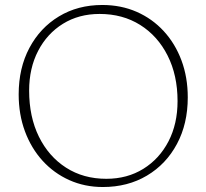

<svg xmlns="http://www.w3.org/2000/svg" viewBox="-20 -734 829 771"><path d="M391 -714Q466 -714 528.8 -686.5Q591.5 -659 637.5 -609Q683.5 -559 708.8 -491.2Q734 -423.5 734 -343Q734 -237 690.5 -155.8Q647 -74.5 570 -28.8Q493 17 393 17Q320 17 258.2 -10.8Q196.5 -38.5 151 -88.5Q105.5 -138.5 80.2 -206.5Q55 -274.5 55 -355Q55 -460.5 98 -541.5Q141 -622.5 216.8 -668.2Q292.5 -714 391 -714ZM693 -328Q693 -431.5 653.2 -510.5Q613.5 -589.5 543 -633.8Q472.5 -678 380 -678Q296.5 -678 232.8 -638.5Q169 -599 133 -529.5Q97 -460 97 -370Q97 -265 136.2 -185.2Q175.5 -105.5 245.2 -60.8Q315 -16 407 -16Q491 -16 555.5 -56Q620 -96 656.5 -166.2Q693 -236.5 693 -328Z"/></svg>

Font: Fraunces 9pt S100 Thin
Style: Regular
Weight: 100
Version: Version 1.000; ttfautohint (v1.8.3)